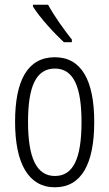

<svg xmlns="http://www.w3.org/2000/svg" viewBox="-20 -785 464 815"><path d="M184 -765H120V-757C149 -710 212 -642 251 -606H285V-617C252 -659 212 -714 184 -765ZM380 -267C380 -443 326 -542 213 -542C98 -542 44 -445 44 -268C44 -91 101 10 213 10C326 10 380 -90 380 -267ZM99 -268C99 -416 132 -494 213 -494C294 -494 326 -413 326 -267C326 -112 291 -38 213 -38C134 -38 99 -117 99 -268Z"/></svg>

Font: Noto Sans Armenian ExtraCondensed Light
Style: Regular
Weight: 300
Width: 2
Designer: Monotype Design Team
Foundry: Monotype Imaging Inc.
Version: Version 2.008